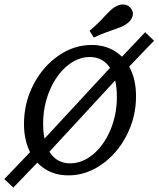

<svg xmlns="http://www.w3.org/2000/svg" viewBox="-31 -787 721 874"><path d="M78.2 -223.5Q78.2 -317.9 120.7 -400.7Q163.2 -483.5 234.2 -532.9Q305.1 -582.3 386.5 -582.3Q447 -582.3 492.7 -553.6Q538.4 -524.9 563.3 -471.9Q588.2 -418.9 588.2 -348.5Q588.2 -254.1 545.7 -171.2Q503.1 -88.3 432.2 -38.5Q361.2 11.3 280.6 11.3Q219.4 11.3 173.7 -17.8Q128 -46.9 103.1 -99.9Q78.2 -153 78.2 -223.5ZM501.1 -346.7Q501.1 -401.8 487.1 -442.4Q473 -483 445.3 -505.2Q417.6 -527.4 377.8 -527.4Q322.6 -527.4 273.6 -486.2Q224.6 -445 194.9 -374.7Q165.3 -304.4 165.3 -222.8Q165.3 -167.7 179.3 -127.5Q193.4 -87.2 221.1 -65.4Q248.8 -43.5 288.6 -43.5Q343.8 -43.5 392.8 -84.4Q441.8 -125.3 471.5 -195.2Q501.1 -265.1 501.1 -346.7ZM137.8 -119.4 499.1 -509.7 534.6 -465.4 176.5 -77.5ZM-11.4 28.2 131.4 -121 170.1 -79.1 29.7 66.9ZM504.7 -508.1 629.7 -640.3 670.1 -601.7 539.4 -465.4ZM448 -715.7Q459.4 -727.9 470.1 -738.1Q480.7 -748.3 489.7 -754Q512.3 -768.5 533.4 -766.5Q554.5 -764.5 566.5 -746.8Q578.8 -729.7 571.5 -709.9Q564.2 -690.1 541.3 -675.5Q533.1 -669.9 519.4 -664.2Q505.6 -658.6 489.5 -653Q470.1 -646.6 445.9 -637.4Q421.8 -628.2 396 -616.1L376.7 -646.8Q398.4 -665.2 416.4 -682.9Q434.4 -700.5 448 -715.7Z"/></svg>

Font: Playfair Micro SmCond SmLight
Style: Italic
Weight: 360
Width: 4
Italic angle: -15.6°
Designer: Claus Eggers Sørensen
Foundry: Claus Eggers Sørensen
Version: Version 2.203;Glyphs 3.3 (3326)